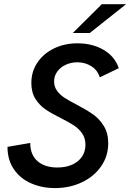

<svg xmlns="http://www.w3.org/2000/svg" viewBox="-20 -912 637 939"><path d="M16.6 -193.8 127.9 -212.9Q127.9 -154.8 163.6 -123.8Q199.2 -92.8 260.7 -92.8Q301.8 -92.8 332.8 -106.7Q363.8 -120.6 380.9 -145.8Q397.9 -170.9 397.9 -204.1Q397.9 -236.3 381.8 -259.5Q365.7 -282.7 341.8 -298.3Q317.9 -314 277.3 -334.5Q230.5 -357.9 201.9 -377.4Q173.3 -397 153.3 -428.5Q133.3 -460 133.3 -506.3Q133.3 -562 163.1 -606.2Q192.9 -650.4 244.4 -675.3Q295.9 -700.2 358.9 -700.2Q431.6 -700.2 486.6 -668.2Q541.5 -636.2 561 -578.6L467.8 -533.7Q458 -567.9 427.5 -587.6Q397 -607.4 357.9 -607.4Q328.6 -607.4 302.5 -595.7Q276.4 -584 260.5 -562.5Q244.6 -541 244.6 -513.7Q244.6 -487.8 259 -468Q273.4 -448.2 295.2 -434.1Q316.9 -419.9 355.5 -399.9Q404.8 -374 435.3 -352.5Q465.8 -331.1 487.5 -296.1Q509.3 -261.2 509.3 -211.4Q509.3 -148.4 474.4 -98.4Q439.5 -48.3 380.1 -20.3Q320.8 7.8 249.5 7.8Q185.1 7.8 132.1 -15.4Q79.1 -38.6 47.9 -84.2Q16.6 -129.9 16.6 -193.8ZM335.9 -750.5 478 -891.6H596.7L418.9 -750.5Z"/></svg>

Font: Acari Sans SemiBold
Style: Italic
Weight: 600
Italic angle: -13°
Designer: Alfredo Marco Pradil and Stefan Peev
Foundry: Hanken Design Co.
Version: Version 1.045;January 11, 2019;FontCreator 11.5.0.2425 64-bi